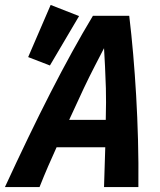

<svg xmlns="http://www.w3.org/2000/svg" viewBox="-69 -757 649 777"><path d="M-49 0Q-1 -104 45 -199.5Q91 -295 135.5 -382Q180 -469 223 -547Q266 -625 307 -693H454Q463 -618 470 -537Q477 -456 482 -370Q487 -284 489.5 -191.5Q492 -99 491 0H352Q353 -41 354.5 -81Q356 -121 357 -161H160Q143 -124 125.5 -83.5Q108 -43 91 0ZM211 -272H359Q361 -349 359.5 -400Q358 -451 356 -488.5Q354 -526 352 -562Q333 -525 313.5 -487.5Q294 -450 270 -399.5Q246 -349 211 -272ZM133 -492 45 -526 136 -737 251 -692Z"/></svg>

Font: Ubuntu Sans Mono
Style: Bold Italic
Weight: 700
Italic angle: -13.5°
Monospace: yes
Designer: Dalton Maag Ltd
Foundry: Dalton Maag Ltd
Version: Version 1.006